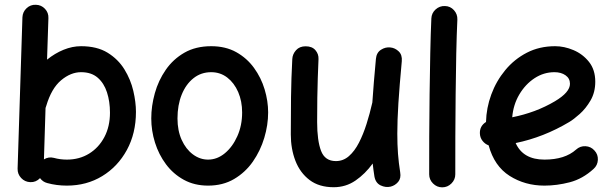

<svg xmlns="http://www.w3.org/2000/svg" viewBox="-20 -740 2602 815"><path d="M132.3 -719.7Q155.3 -719.2 170.9 -702.6Q186.5 -686 185.5 -663.1L179.7 -486.8Q212.9 -513.7 250 -528.8Q287.1 -543.9 324.2 -543.9Q391.6 -543.9 436.5 -516.4Q481.4 -488.8 508.1 -445.6Q534.7 -402.3 545.9 -354.2Q557.1 -306.2 557.1 -265.1Q557.1 -174.3 518.6 -103.5Q480 -32.7 413.8 7.6Q347.7 47.9 263.7 47.9Q220.2 47.9 180.7 37.1Q161.6 32.2 149.9 16.1Q132.8 34.2 108.4 33.2Q85.4 32.2 69.8 15.6Q54.2 -1 54.7 -23.9L75.2 -666.5Q76.2 -689.5 92.8 -705.1Q109.4 -720.7 132.3 -719.7ZM209 -69.8Q235.4 -62.5 263.7 -62.5Q316.9 -62.5 358.2 -87.9Q399.4 -113.3 423.1 -158.2Q446.8 -203.1 446.8 -261.7Q446.8 -309.1 434.1 -348.1Q421.4 -387.2 394.5 -410.4Q367.7 -433.6 324.2 -433.6Q280.3 -433.6 239.3 -399.2Q198.2 -364.7 176.3 -290.5Q175.3 -286.1 173.3 -281.7L166.5 -63.5Q186.5 -75.7 209 -69.8Z M876.5 -543.9Q937.5 -543.9 982.9 -518.6Q1028.3 -493.2 1058.3 -451.7Q1088.4 -410.2 1103.3 -360.6Q1118.2 -311 1118.2 -262.7Q1118.2 -209.5 1101.8 -154.8Q1085.4 -100.1 1053.5 -54.2Q1021.5 -8.3 973.9 19.8Q926.3 47.9 863.3 47.9Q805.2 47.9 760.3 23.2Q715.3 -1.5 684.6 -42.7Q653.8 -84 637.9 -134.8Q622.1 -185.5 622.1 -237.3Q622.1 -290 637.2 -344.2Q652.3 -398.4 683.6 -443.6Q714.8 -488.8 762.9 -516.4Q811 -543.9 876.5 -543.9ZM876.5 -433.6Q833.5 -433.6 801.3 -408Q769 -382.3 751.2 -338.1Q733.4 -293.9 733.4 -237.3Q733.4 -185.5 751.2 -146.2Q769 -106.9 798.8 -84.7Q828.6 -62.5 863.3 -62.5Q901.9 -62.5 934.6 -89.6Q967.3 -116.7 987.5 -162.1Q1007.8 -207.5 1007.8 -262.7Q1007.8 -310.5 991 -349.4Q974.1 -388.2 944.6 -410.9Q915 -433.6 876.5 -433.6Z M1685.5 -480Q1675.8 -375.5 1671.1 -302.2Q1666.5 -229 1666.5 -172.9Q1666.5 -126.5 1669.4 -87.4Q1672.4 -48.3 1678.7 -8.8Q1683.1 16.6 1670.2 32Q1657.2 47.4 1638.2 52.2Q1616.7 57.1 1595.5 46.9Q1574.2 36.6 1569.3 8.8Q1564.9 -19 1562 -45.9Q1530.3 -2 1489 26.4Q1447.8 54.7 1396.5 54.7Q1334.5 54.7 1294.2 24.2Q1253.9 -6.3 1234.1 -57.1Q1214.4 -107.9 1214.4 -169.4Q1214.4 -247.1 1215.3 -327.1Q1216.3 -407.2 1220.7 -489.3Q1221.7 -510.3 1236.6 -526.9Q1251.5 -543.5 1277.3 -543.5Q1304.7 -543.5 1318.8 -527.1Q1333 -510.7 1332 -489.3Q1330.1 -448.2 1328.9 -408.7Q1327.6 -369.1 1326.9 -324.5Q1326.2 -279.8 1326.2 -222.2Q1326.2 -143.1 1342.8 -99.6Q1359.4 -56.2 1405.8 -56.2Q1437 -56.2 1461.2 -77.4Q1485.4 -98.6 1503.7 -134.3Q1522 -169.9 1535.9 -213.9Q1549.8 -257.8 1560.1 -303.2L1560.5 -304.7Q1563 -344.7 1566.9 -390.6Q1570.8 -436.5 1575.7 -490.2Q1578.1 -516.6 1597.2 -528.8Q1616.2 -541 1637.2 -538.6Q1657.2 -536.6 1672.6 -521.7Q1688 -506.8 1685.5 -480Z M1868.7 -714.4Q1891.6 -713.9 1907 -696.8Q1922.4 -679.7 1921.4 -656.7Q1918.5 -594.7 1916.7 -512Q1915 -429.2 1914.1 -338.4Q1913.1 -247.6 1912.8 -159.7Q1912.6 -71.8 1912.6 0Q1912.6 22.5 1896.2 38.8Q1879.9 55.2 1856.9 55.2Q1834.5 55.2 1818.1 38.8Q1801.8 22.5 1801.8 0Q1801.8 -72.3 1802 -160.2Q1802.2 -248 1803.5 -339.4Q1804.7 -430.7 1806.4 -514.4Q1808.1 -598.1 1811 -661.6Q1812 -684.6 1829.1 -700Q1846.2 -715.3 1868.7 -714.4Z M2499.5 -22.9Q2453.1 19.5 2398.4 33.7Q2343.8 47.9 2291 47.9Q2208.5 47.9 2143.3 6.6Q2078.1 -34.7 2054.2 -123Q2039.1 -128.4 2028.6 -141.6Q2018.1 -154.8 2017.1 -171.9Q2015.1 -204.6 2043 -222.2Q2044.4 -281.7 2065.4 -338.9Q2086.4 -396 2124.8 -442.4Q2163.1 -488.8 2216.6 -516.4Q2270 -543.9 2336.4 -543.9Q2375 -543.9 2414.3 -527.3Q2453.6 -510.7 2480.2 -477.3Q2506.8 -443.8 2506.8 -393.1Q2506.8 -348.1 2486.8 -313.7Q2466.8 -279.3 2440.7 -256.1Q2414.6 -232.9 2396.5 -222.2Q2287.6 -157.2 2168.9 -132.8Q2200.2 -62.5 2291 -62.5Q2377.9 -62.5 2425.3 -105Q2442.4 -120.6 2465.3 -119.4Q2488.3 -118.2 2503.4 -101.1Q2519 -84.5 2517.8 -61.3Q2516.6 -38.1 2499.5 -22.9ZM2333.5 -433.6Q2288.1 -433.6 2249 -408Q2210 -382.3 2184.3 -338.9Q2158.7 -295.4 2154.3 -242.2Q2203.6 -252 2249.3 -269Q2294.9 -286.1 2335.4 -310.1Q2399.4 -348.1 2399.4 -384.3Q2399.4 -407.2 2380.6 -420.4Q2361.8 -433.6 2333.5 -433.6Z"/></svg>

Font: Mikhak SemiBold
Style: Regular
Weight: 600
Designer: Amin Abedi
Version: Version 3.3